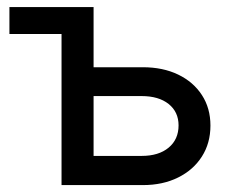

<svg xmlns="http://www.w3.org/2000/svg" viewBox="-20 -536 664 556"><path d="M7.3 -437.5V-515.6H199.2V-437.5ZM233.9 -341.3H393.6Q451.7 -341.3 495.8 -320.1Q540 -298.8 564.7 -260.7Q589.4 -222.7 589.4 -172.4Q589.4 -121.6 564.7 -82.8Q540 -43.9 495.8 -22Q451.7 0 393.6 0H158.2V-515.6H251V-84.5H390.1Q439.5 -84.5 468.3 -108.4Q497.1 -132.3 497.1 -172.9Q497.1 -211.9 468.3 -234.9Q439.5 -257.8 390.1 -257.8H233.9Z"/></svg>

Font: Inter Cardless Display
Style: Regular
Weight: 400
Designer: Rasmus Andersson
Foundry: rsms
Version: Version 4.001;git-9221beed3